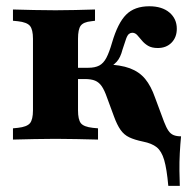

<svg xmlns="http://www.w3.org/2000/svg" viewBox="-20 -450 611 619"><path d="M86.3 -209.7V-325Q86.3 -354.8 76.6 -366.5Q66.9 -378.2 37.9 -381.5L21.8 -383.1V-419.4Q58.1 -418.5 90.3 -417.7Q122.6 -416.9 158.9 -416.9Q192.7 -416.9 222.2 -417.7Q251.6 -418.5 286.3 -419.4V-383.1L274.2 -381.5Q249.2 -379 240.3 -367.3Q231.5 -355.6 231.5 -325V-209.7ZM158.9 -2.4Q122.6 -2.4 90.3 -1.6Q58.1 -0.8 21.8 0V-36.3L37.9 -37.9Q66.9 -41.1 76.6 -52.8Q86.3 -64.5 86.3 -94.4V-209.7H231.5V-94.4Q231.5 -64.5 240.7 -52.8Q250 -41.1 279 -37.9L296 -36.3V0Q258.9 -0.8 227 -1.6Q195.2 -2.4 158.9 -2.4ZM522.6 149.2Q517.7 94.4 509.3 65.7Q500.8 37.1 485.1 24.6Q469.4 12.1 441.1 6.5Q413.7 0.8 396.8 -7.3Q379.8 -15.3 368.5 -31.5Q357.3 -47.6 347.6 -74.2L325 -135.5Q316.9 -158.9 308.1 -171.8Q299.2 -184.7 286.7 -189.9Q274.2 -195.2 253.2 -195.2H216.1V-231.5H264.5Q286.3 -231.5 300 -238.7Q313.7 -246 323 -263.7Q332.3 -281.5 341.1 -312.1Q359.7 -375.8 386.7 -402.8Q413.7 -429.8 461.3 -429.8Q502.4 -429.8 526.2 -409.7Q550 -389.5 550 -357.3Q550 -329.8 533.1 -312.5Q516.1 -295.2 488.7 -295.2Q469.4 -295.2 457.3 -302.4Q445.2 -309.7 437.1 -319.8Q429 -329.8 422.2 -337.1Q415.3 -344.4 406.5 -344.4Q400.8 -344.4 396 -340.7Q391.1 -337.1 386.7 -325.4Q382.3 -313.7 375 -290.3Q368.5 -264.5 356.5 -251.2Q344.4 -237.9 322.6 -226.6L319.4 -242.7Q368.5 -241.1 398.8 -229.8Q429 -218.5 448 -195.6Q466.9 -172.6 479.8 -135.5L508.9 -57.3Q516.1 -38.7 523 -28.6Q529.8 -18.5 539.5 -14.5Q549.2 -10.5 563.7 -10.5Q561.3 13.7 559.7 43.1Q558.1 72.6 558.5 100.8Q558.9 129 559.7 149.2Z"/></svg>

Font: Playfair 9pt Black
Style: Regular
Weight: 900
Designer: Claus Eggers Sørensen
Foundry: Claus Eggers Sørensen
Version: Version 2.203